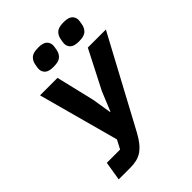

<svg xmlns="http://www.w3.org/2000/svg" viewBox="-254 -1038 1165 1165"><g transform="rotate(-45 328.0 -455.5)"><path d="M88 -122H202L232 -179L91 -698H241L300 -450L320 -326H323L374 -450L501 -698H656L347 -123Q328 -88 309 -64.5Q290 -41 269 -26.5Q248 -12 223 -6Q198 0 167 0H68ZM272 -762Q231 -762 214.5 -777.5Q198 -793 198 -816Q198 -821 199 -828.5Q200 -836 203 -852Q208 -878 226 -894.5Q244 -911 288 -911Q329 -911 345.5 -895.5Q362 -880 362 -857Q362 -852 361 -844.5Q360 -837 357 -821Q352 -795 334 -778.5Q316 -762 272 -762ZM490 -762Q449 -762 432.5 -777.5Q416 -793 416 -816Q416 -821 417 -828.5Q418 -836 421 -852Q426 -878 444 -894.5Q462 -911 506 -911Q547 -911 563.5 -895.5Q580 -880 580 -857Q580 -852 579 -844.5Q578 -837 575 -821Q570 -795 552 -778.5Q534 -762 490 -762Z"/></g></svg>

Font: IBM Plex Mono
Style: Bold Italic
Weight: 700
Italic angle: -9°
Monospace: yes
Designer: Mike Abbink, Paul van der Laan, Pieter van Rosmalen
Foundry: Bold Monday
Version: Version 2.3